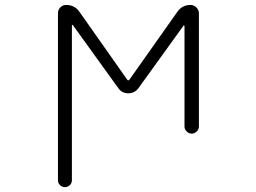

<svg xmlns="http://www.w3.org/2000/svg" viewBox="-20 -565 1040 781"><path d="M498 -240.2Q499 -238.3 502 -238.3Q504.9 -238.3 505.9 -240.2L701.2 -516.6Q720.7 -544.9 754.9 -544.9Q768.6 -544.9 778.8 -534.7Q789.1 -524.4 789.1 -510.7V-50.8Q789.1 -39.1 780.3 -30.3Q771.5 -21.5 759.8 -21.5Q748 -21.5 739.3 -30.3Q730.5 -39.1 730.5 -50.8V-459Q730.5 -460.9 729 -461.4Q727.5 -461.9 726.6 -460.9L543 -206.1Q527.3 -185.5 501.5 -185.5Q475.6 -185.5 460.9 -207L276.4 -462.9Q275.4 -463.9 273.9 -463.4Q272.5 -462.9 272.5 -460.9V168Q272.5 179.7 264.2 188Q255.9 196.3 244.1 196.3Q232.4 196.3 224.1 188Q215.8 179.7 215.8 168V-511.7Q215.8 -525.4 225.6 -535.2Q235.4 -544.9 249 -544.9Q283.2 -544.9 302.7 -517.6Z"/></svg>

Font: Rounded-X Mgen+ 1mn light
Style: Regular
Weight: 200
Designer: [Source Han Sans]
Ryoko NISHIZUKA  (kana & ideographs); Paul D. Hunt (Latin, Greek & Cyrillic); Wenlong ZHANG  (bopomofo
Version: Version 1.059.20150602